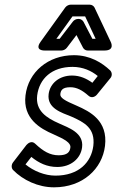

<svg xmlns="http://www.w3.org/2000/svg" viewBox="-20 -764 498 821"><path d="M89 -61 114 -93C146 -67 181 -50 225 -50C283 -50 325 -86 331 -134C339 -197 272 -218 233 -236C178 -260 131 -291 139 -356C148 -428 202 -478 290 -478C335 -478 371 -461 398 -439L375 -410C350 -428 322 -441 288 -441C234 -441 194 -408 188 -362C180 -300 245 -282 284 -266C341 -241 388 -216 379 -140C370 -70 317 -13 217 -13C171 -13 123 -33 89 -61ZM36 -70C28 -60 28 -45 36 -37C78 6 143 37 211 37C334 37 417 -42 429 -140C442 -248 365 -287 308 -312C256 -334 236 -346 238 -362C240 -378 247 -391 281 -391C308 -391 332 -378 358 -355C372 -342 388 -351 395 -360L452 -430C460 -439 460 -454 451 -463C416 -496 365 -528 296 -528C186 -528 101 -456 89 -356C77 -257 152 -214 208 -190C258 -168 283 -153 281 -134C279 -114 268 -100 231 -100C194 -100 165 -117 131 -149C116 -164 100 -152 93 -144ZM221 -598 290 -694H344L389 -598H375L337 -671C333 -678 325 -683 317 -683H314C305 -683 296 -678 291 -671L235 -598ZM154 -586C125 -546 171 -548 171 -548H243C251 -548 261 -553 266 -560L307 -614L335 -560C339 -553 346 -548 355 -548H427C474 -548 453 -586 453 -586L384 -732C381 -738 373 -744 364 -744H282C275 -744 265 -740 259 -732Z"/></svg>

Font: Falling Sky
Style: CondOuObl
Weight: 400
Designer: Paul D. Hunt
Foundry: Adobe Systems Incorporated
Version: Version 1.02